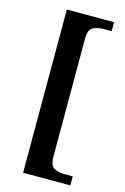

<svg xmlns="http://www.w3.org/2000/svg" viewBox="-133 -820 659 1009"><g transform="rotate(15 197.0 -316.0)"><path d="M100 128V-760H357V-711H314Q280 -711 256 -698.5Q232 -686 232 -639V7Q232 54 256 66.5Q280 79 314 79H357V128Z"/></g></svg>

Font: Noto Serif Myanmar SemiBold
Style: Regular
Weight: 600
Designer: Ben Mitchell and the Monotype Design Team
Foundry: Monotype Imaging Inc.
Version: Version 2.106; ttfautohint (v1.8.4.7-5d5b)